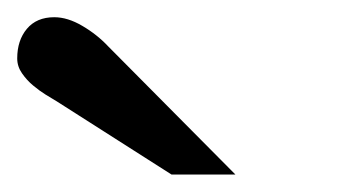

<svg xmlns="http://www.w3.org/2000/svg" viewBox="-20 -647 397 223"><path d="M253.4 -444.3H179.2L45.9 -529.3Q40 -532.7 33 -537.1Q25.9 -541.5 18.6 -547.6Q11.2 -553.7 5.6 -561.8Q0 -569.8 0 -579.1Q0 -600.1 11.2 -613.5Q22.5 -627 43 -627Q58.6 -627 75.7 -616.9Q92.8 -606.9 106 -592.8Z"/></svg>

Font: Potro Sans Bangla
Style: Bold
Weight: 700
Designer: Jayed Ahsan Saad
Foundry: Codepotro
Version: Potro Sans Bangla;Version 0.996;CodepotroFonts;